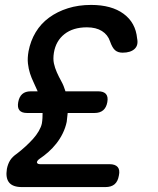

<svg xmlns="http://www.w3.org/2000/svg" viewBox="-20 -760 640 780"><path d="M408 0H69Q32 0 17 -18.5Q2 -37 8 -74Q12 -94 21 -108.5Q30 -123 49 -136Q66 -149 83 -164.5Q100 -180 114 -195.5Q128 -211 137.5 -227.5Q147 -244 150 -258Q152 -270 152.5 -280.5Q153 -291 153 -301H90Q68 -301 59 -312Q50 -323 54 -345Q58 -367 70.5 -378Q83 -389 105 -389H133Q125 -408 116.5 -425.5Q108 -443 102 -461.5Q96 -480 93.5 -502Q91 -524 96 -552Q104 -594 125 -629Q146 -664 179.5 -688.5Q213 -713 256 -726.5Q299 -740 350 -740Q433 -740 482 -704Q531 -668 537 -604Q543 -576 526.5 -561Q510 -546 478 -546Q459 -546 447.5 -556Q436 -566 427 -592Q418 -619 394 -634Q370 -649 333 -649Q277 -649 242 -621.5Q207 -594 199 -546Q195 -521 199 -502.5Q203 -484 211 -466Q219 -448 229 -430Q239 -412 246 -389H379Q401 -389 410.5 -378Q420 -367 416 -345Q412 -323 399 -312Q386 -301 364 -301H255L251 -265Q246 -241 235 -218.5Q224 -196 209 -177Q194 -158 176.5 -142.5Q159 -127 141 -115Q131 -108 130 -101Q130 -99 131 -98Q133 -93 144 -93H425Q448 -93 458 -81.5Q468 -70 463 -47Q459 -23 445.5 -11.5Q432 0 408 0Z"/></svg>

Font: Maple Mono Medium
Style: Italic
Weight: 500
Italic angle: -10°
Monospace: yes
Designer: subframe7536
Version: Version 7.000